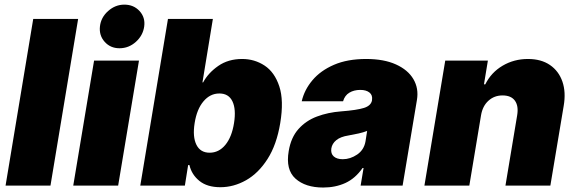

<svg xmlns="http://www.w3.org/2000/svg" viewBox="-20 -810 2513 838"><path d="M321 -727.3 200.3 0H4.3L125 -727.3Z M299.7 0 390.6 -545.5H586.6L495.7 0ZM501.4 -599.4Q462 -599.4 437 -627.3Q411.9 -655.2 416.2 -694.6Q420.5 -734 451.9 -761.9Q483.3 -789.8 522.7 -789.8Q563.2 -789.8 589 -761.9Q614.7 -734 609.4 -694.6Q604 -655.2 573 -627.3Q541.9 -599.4 501.4 -599.4Z M592.3 0 713.1 -727.3H909.1L863.6 -450.3H866.5Q888.8 -491.8 932.5 -522.2Q976.2 -552.6 1036.9 -552.6Q1090.9 -552.6 1134.8 -523.8Q1178.6 -495 1199 -433.2Q1219.5 -371.4 1203.1 -272.7Q1187.5 -178.3 1147.7 -116.1Q1108 -54 1054 -23.4Q1000 7.1 941.8 7.1Q884.2 7.1 850.3 -20.4Q816.4 -47.9 806.8 -89.5H801.1L786.9 0ZM829.5 -272.7Q820 -213.1 837.2 -178.3Q854.4 -143.5 894.9 -143.5Q935.4 -143.5 963.6 -177.7Q991.8 -212 1001.4 -272.7Q1011 -333.5 994.5 -367.7Q978 -402 937.5 -402Q897 -402 868.1 -367.7Q839.1 -333.5 829.5 -272.7Z M1390.6 8.5Q1312.9 8.5 1269.5 -30.5Q1226.2 -69.6 1240.1 -150.6Q1250 -210.2 1282.7 -246.8Q1315.3 -283.4 1363.6 -301.5Q1411.9 -319.6 1468.8 -323.9Q1538 -329.2 1568.7 -339Q1599.4 -348.7 1603.7 -372.2V-373.6Q1606.9 -394.9 1592.5 -406.2Q1578.1 -417.6 1552.6 -417.6Q1524.9 -417.6 1504.8 -405.5Q1484.7 -393.5 1477.3 -367.9H1296.9Q1308.2 -417.6 1343.6 -459.7Q1378.9 -501.8 1437.7 -527.2Q1496.4 -552.6 1578.1 -552.6Q1655.5 -552.6 1708.1 -528.8Q1760.7 -505 1784.4 -464.5Q1808.2 -424 1799.7 -373.6L1737.2 0H1554L1566.8 -76.7H1562.5Q1530.5 -30.9 1487.2 -11.2Q1443.9 8.5 1390.6 8.5ZM1475.9 -115.1Q1508.9 -115.1 1538.9 -135.5Q1568.9 -155.9 1575.3 -193.2L1582.4 -238.6Q1566.4 -232.2 1545.6 -227.6Q1524.9 -223 1501.4 -218.8Q1466.3 -213.4 1447.8 -198.3Q1429.3 -183.2 1426.1 -161.9Q1422.9 -139.6 1436.6 -127.3Q1450.3 -115.1 1475.9 -115.1Z M2079.5 -306.8 2028.4 0H1832.4L1923.3 -545.5H2109.4L2092.3 -441.8H2098Q2123.9 -494 2173.8 -523.3Q2223.7 -552.6 2284.1 -552.6Q2342 -552.6 2380.3 -526.3Q2418.7 -500 2434.7 -453.8Q2450.6 -407.7 2440.3 -348L2382.1 0H2186.1L2237.2 -306.8Q2244 -347.3 2227.5 -370.4Q2210.9 -393.5 2173.3 -393.5Q2137.4 -393.5 2111.9 -370.4Q2086.3 -347.3 2079.5 -306.8Z"/></svg>

Font: Inter UI Black
Style: Italic
Weight: 900
Italic angle: -9.39999°
Designer: Rasmus Andersson
Foundry: rsms
Version: 3.2;8d6f07862